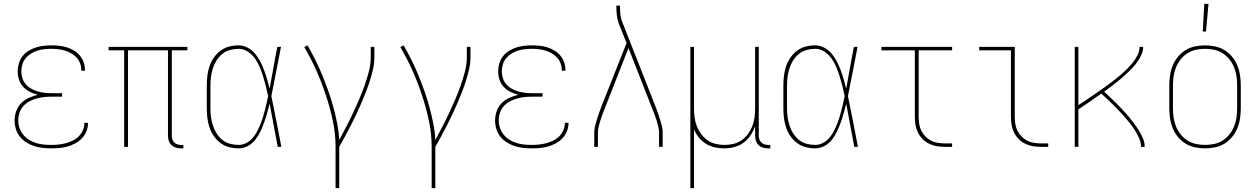

<svg xmlns="http://www.w3.org/2000/svg" viewBox="-20 -764 6540 999"><path d="M247 8Q225 8 202 5.5Q179 3 157.5 -4Q136 -11 116.5 -23.5Q97 -36 83 -53.5Q69 -71 62.5 -93Q56 -115 56 -138Q56 -162 64.5 -186Q73 -210 90.5 -227.5Q108 -245 130.5 -255Q153 -265 177 -271Q156 -276 136 -286Q116 -296 101 -312Q86 -328 79 -349.5Q72 -371 72 -393Q72 -413 78 -433.5Q84 -454 96.5 -470.5Q109 -487 127 -498.5Q145 -510 165 -516.5Q185 -523 205.5 -525.5Q226 -528 247 -528Q267 -528 287.5 -526Q308 -524 327 -518Q346 -512 364 -501.5Q382 -491 395 -475.5Q408 -460 415 -440.5Q422 -421 422 -401V-396H403V-400Q403 -418 396.5 -435Q390 -452 378 -465Q366 -478 350 -487Q334 -496 317 -501Q300 -506 282.5 -508Q265 -510 247 -510Q229 -510 210.5 -508Q192 -506 174.5 -500.5Q157 -495 141 -485Q125 -475 113.5 -461Q102 -447 96.5 -429Q91 -411 91 -392Q91 -374 97 -356Q103 -338 115 -324.5Q127 -311 143.5 -302Q160 -293 177.5 -288Q195 -283 213.5 -281Q232 -279 250 -279H303V-261H250Q230 -261 210 -259Q190 -257 170.5 -251.5Q151 -246 133 -236.5Q115 -227 101.5 -212Q88 -197 81.5 -177.5Q75 -158 75 -138Q75 -118 81.5 -98.5Q88 -79 100.5 -63.5Q113 -48 130.5 -37Q148 -26 167.5 -20Q187 -14 207 -12Q227 -10 247 -10Q266 -10 285 -12Q304 -14 322.5 -19Q341 -24 358.5 -32.5Q376 -41 389.5 -54.5Q403 -68 411 -86Q419 -104 419 -123V-125H438V-123Q438 -101 429.5 -80.5Q421 -60 406.5 -44.5Q392 -29 372.5 -18.5Q353 -8 332.5 -2Q312 4 290.5 6Q269 8 247 8Z M922 8Q908 8 895 4Q882 0 872 -9.5Q862 -19 858 -32Q854 -45 854 -58V-502H646V0H626V-502H545V-520H955V-502H874V-58Q874 -49 876.5 -39.5Q879 -30 886 -23Q893 -16 902.5 -13Q912 -10 922 -10H934V8Z M1222 8Q1196 8 1171.5 1.5Q1147 -5 1127 -20Q1107 -35 1092.5 -56Q1078 -77 1070 -101Q1062 -125 1059 -150Q1056 -175 1056 -200V-320Q1056 -345 1059 -370Q1062 -395 1070 -419Q1078 -443 1092.5 -464Q1107 -485 1127 -500Q1147 -515 1171.5 -521.5Q1196 -528 1222 -528Q1246 -528 1268.5 -516Q1291 -504 1307 -485Q1323 -466 1334.5 -443.5Q1346 -421 1354.5 -398Q1363 -375 1370 -351Q1377 -327 1383 -303Q1393 -357 1402.5 -411.5Q1412 -466 1423 -520H1442Q1429 -456 1417 -391.5Q1405 -327 1392 -264Q1406 -198 1418.5 -132Q1431 -66 1444 0H1425Q1414 -56 1404 -112Q1394 -168 1383 -224Q1377 -200 1370 -175.5Q1363 -151 1354.5 -127Q1346 -103 1335 -80Q1324 -57 1308.5 -37Q1293 -17 1270 -4.5Q1247 8 1222 8ZM1222 -10Q1241 -10 1259.5 -19Q1278 -28 1291.5 -42.5Q1305 -57 1314.5 -74.5Q1324 -92 1332 -110.5Q1340 -129 1346 -148Q1352 -167 1357 -186Q1362 -205 1366.5 -224.5Q1371 -244 1375 -264Q1370 -289 1363.5 -314.5Q1357 -340 1349.5 -364.5Q1342 -389 1332 -413.5Q1322 -438 1307 -459Q1292 -480 1270 -495Q1248 -510 1222 -510Q1199 -510 1177 -504Q1155 -498 1137 -483.5Q1119 -469 1107 -450Q1095 -431 1088 -409.5Q1081 -388 1078 -365.5Q1075 -343 1075 -320V-200Q1075 -177 1078 -154.5Q1081 -132 1088 -110.5Q1095 -89 1107 -70Q1119 -51 1136.5 -36.5Q1154 -22 1176.5 -16Q1199 -10 1222 -10Z M1726 215V0Q1726 -69 1711.5 -136.5Q1697 -204 1675.5 -269Q1654 -334 1626 -397Q1598 -460 1563 -519L1580 -528Q1602 -490 1621.5 -451Q1641 -412 1657.5 -371.5Q1674 -331 1688.5 -290Q1703 -249 1714.5 -206.5Q1726 -164 1734.5 -121Q1743 -78 1745 -35Q1763 -69 1781 -103.5Q1799 -138 1815.5 -173Q1832 -208 1847.5 -244Q1863 -280 1876 -316.5Q1889 -353 1899 -391Q1909 -429 1909 -468V-520H1928V-468Q1928 -436 1921 -405Q1914 -374 1904.5 -344Q1895 -314 1883.5 -284.5Q1872 -255 1859.5 -226Q1847 -197 1833.5 -168.5Q1820 -140 1805.5 -111.5Q1791 -83 1776 -55.5Q1761 -28 1745 0V215Z M2226 215V0Q2226 -69 2211.5 -136.5Q2197 -204 2175.5 -269Q2154 -334 2126 -397Q2098 -460 2063 -519L2080 -528Q2102 -490 2121.5 -451Q2141 -412 2157.5 -371.5Q2174 -331 2188.5 -290Q2203 -249 2214.5 -206.5Q2226 -164 2234.5 -121Q2243 -78 2245 -35Q2263 -69 2281 -103.5Q2299 -138 2315.5 -173Q2332 -208 2347.5 -244Q2363 -280 2376 -316.5Q2389 -353 2399 -391Q2409 -429 2409 -468V-520H2428V-468Q2428 -436 2421 -405Q2414 -374 2404.5 -344Q2395 -314 2383.5 -284.5Q2372 -255 2359.5 -226Q2347 -197 2333.5 -168.5Q2320 -140 2305.5 -111.5Q2291 -83 2276 -55.5Q2261 -28 2245 0V215Z M2747 8Q2725 8 2702 5.5Q2679 3 2657.5 -4Q2636 -11 2616.5 -23.5Q2597 -36 2583 -53.5Q2569 -71 2562.5 -93Q2556 -115 2556 -138Q2556 -162 2564.5 -186Q2573 -210 2590.5 -227.5Q2608 -245 2630.5 -255Q2653 -265 2677 -271Q2656 -276 2636 -286Q2616 -296 2601 -312Q2586 -328 2579 -349.5Q2572 -371 2572 -393Q2572 -413 2578 -433.5Q2584 -454 2596.5 -470.5Q2609 -487 2627 -498.5Q2645 -510 2665 -516.5Q2685 -523 2705.5 -525.5Q2726 -528 2747 -528Q2767 -528 2787.5 -526Q2808 -524 2827 -518Q2846 -512 2864 -501.5Q2882 -491 2895 -475.5Q2908 -460 2915 -440.5Q2922 -421 2922 -401V-396H2903V-400Q2903 -418 2896.5 -435Q2890 -452 2878 -465Q2866 -478 2850 -487Q2834 -496 2817 -501Q2800 -506 2782.5 -508Q2765 -510 2747 -510Q2729 -510 2710.5 -508Q2692 -506 2674.5 -500.5Q2657 -495 2641 -485Q2625 -475 2613.5 -461Q2602 -447 2596.5 -429Q2591 -411 2591 -392Q2591 -374 2597 -356Q2603 -338 2615 -324.5Q2627 -311 2643.5 -302Q2660 -293 2677.5 -288Q2695 -283 2713.5 -281Q2732 -279 2750 -279H2803V-261H2750Q2730 -261 2710 -259Q2690 -257 2670.5 -251.5Q2651 -246 2633 -236.5Q2615 -227 2601.5 -212Q2588 -197 2581.5 -177.5Q2575 -158 2575 -138Q2575 -118 2581.5 -98.5Q2588 -79 2600.5 -63.5Q2613 -48 2630.5 -37Q2648 -26 2667.5 -20Q2687 -14 2707 -12Q2727 -10 2747 -10Q2766 -10 2785 -12Q2804 -14 2822.5 -19Q2841 -24 2858.5 -32.5Q2876 -41 2889.5 -54.5Q2903 -68 2911 -86Q2919 -104 2919 -123V-125H2938V-123Q2938 -101 2929.5 -80.5Q2921 -60 2906.5 -44.5Q2892 -29 2872.5 -18.5Q2853 -8 2832.5 -2Q2812 4 2790.5 6Q2769 8 2747 8Z M3072 0V-74Q3072 -91 3076 -107.5Q3080 -124 3085 -140Q3090 -156 3095.5 -172Q3101 -188 3107 -204L3240 -540L3199 -643Q3192 -663 3189.5 -684.5Q3187 -706 3187 -728V-735H3206V-728Q3206 -708 3208 -688Q3210 -668 3218 -649L3393 -204Q3399 -188 3404.5 -172Q3410 -156 3415 -140Q3420 -124 3424 -107.5Q3428 -91 3428 -74V0H3409V-74Q3409 -90 3405 -105.5Q3401 -121 3396.5 -136.5Q3392 -152 3386 -167.5Q3380 -183 3374 -198L3250 -514L3126 -198Q3120 -183 3114 -167.5Q3108 -152 3103.5 -136.5Q3099 -121 3095 -105.5Q3091 -90 3091 -74V0Z M3572 215V-520H3591V-200Q3591 -177 3594 -153.5Q3597 -130 3605.5 -108Q3614 -86 3628 -67Q3642 -48 3661 -34.5Q3680 -21 3703.5 -15.5Q3727 -10 3750 -10Q3773 -10 3796.5 -15.5Q3820 -21 3839 -34.5Q3858 -48 3872 -67Q3886 -86 3894.5 -108Q3903 -130 3906 -153.5Q3909 -177 3909 -200V-520H3928V-58Q3928 -49 3931 -39.5Q3934 -30 3941 -23Q3948 -16 3957.5 -13Q3967 -10 3976 -10H3988V8H3976Q3963 8 3949.5 4Q3936 0 3926.5 -9.5Q3917 -19 3913 -32Q3909 -45 3909 -58V-108Q3900 -82 3885 -59.5Q3870 -37 3848 -21Q3826 -5 3799.5 1.5Q3773 8 3747 8Q3722 8 3698 2.5Q3674 -3 3653 -16Q3632 -29 3616.5 -48Q3601 -67 3591 -90V215Z M4222 8Q4196 8 4171.5 1.5Q4147 -5 4127 -20Q4107 -35 4092.5 -56Q4078 -77 4070 -101Q4062 -125 4059 -150Q4056 -175 4056 -200V-320Q4056 -345 4059 -370Q4062 -395 4070 -419Q4078 -443 4092.5 -464Q4107 -485 4127 -500Q4147 -515 4171.5 -521.5Q4196 -528 4222 -528Q4246 -528 4268.5 -516Q4291 -504 4307 -485Q4323 -466 4334.5 -443.5Q4346 -421 4354.5 -398Q4363 -375 4370 -351Q4377 -327 4383 -303Q4393 -357 4402.5 -411.5Q4412 -466 4423 -520H4442Q4429 -456 4417 -391.5Q4405 -327 4392 -264Q4406 -198 4418.5 -132Q4431 -66 4444 0H4425Q4414 -56 4404 -112Q4394 -168 4383 -224Q4377 -200 4370 -175.5Q4363 -151 4354.5 -127Q4346 -103 4335 -80Q4324 -57 4308.5 -37Q4293 -17 4270 -4.5Q4247 8 4222 8ZM4222 -10Q4241 -10 4259.5 -19Q4278 -28 4291.5 -42.5Q4305 -57 4314.5 -74.5Q4324 -92 4332 -110.5Q4340 -129 4346 -148Q4352 -167 4357 -186Q4362 -205 4366.5 -224.5Q4371 -244 4375 -264Q4370 -289 4363.5 -314.5Q4357 -340 4349.5 -364.5Q4342 -389 4332 -413.5Q4322 -438 4307 -459Q4292 -480 4270 -495Q4248 -510 4222 -510Q4199 -510 4177 -504Q4155 -498 4137 -483.5Q4119 -469 4107 -450Q4095 -431 4088 -409.5Q4081 -388 4078 -365.5Q4075 -343 4075 -320V-200Q4075 -177 4078 -154.5Q4081 -132 4088 -110.5Q4095 -89 4107 -70Q4119 -51 4136.5 -36.5Q4154 -22 4176.5 -16Q4199 -10 4222 -10Z M4895 0Q4874 0 4853.5 -3.5Q4833 -7 4814.5 -16Q4796 -25 4781 -40Q4766 -55 4756.5 -74Q4747 -93 4743.5 -113.5Q4740 -134 4740 -155V-502H4566V-520H4934V-502H4760V-155Q4760 -136 4763 -118Q4766 -100 4774 -83.5Q4782 -67 4795 -54Q4808 -41 4824 -32.5Q4840 -24 4858.5 -21Q4877 -18 4895 -18H4934V0Z M5395 0Q5374 0 5353.5 -3.5Q5333 -7 5314.5 -16Q5296 -25 5281 -40Q5266 -55 5256.5 -74Q5247 -93 5243.5 -113.5Q5240 -134 5240 -155V-502H5075V-520H5260V-155Q5260 -136 5263 -118Q5266 -100 5274 -83.5Q5282 -67 5295 -54Q5308 -41 5324 -32.5Q5340 -24 5358.5 -21Q5377 -18 5395 -18H5434V0Z M5572 0V-520H5591V-217Q5610 -229 5629 -242Q5648 -255 5666.5 -267.5Q5685 -280 5703.5 -293Q5722 -306 5740 -319Q5758 -332 5776 -346Q5794 -360 5811 -374.5Q5828 -389 5844 -405Q5860 -421 5874 -438.5Q5888 -456 5898.5 -476.5Q5909 -497 5909 -520H5928Q5928 -500 5920 -481.5Q5912 -463 5901 -446.5Q5890 -430 5876.5 -415.5Q5863 -401 5848.5 -387Q5834 -373 5819 -360Q5804 -347 5788.5 -335Q5773 -323 5757 -311Q5741 -299 5725 -287Q5742 -272 5758.5 -256Q5775 -240 5791 -224Q5807 -208 5822.5 -191.5Q5838 -175 5852.5 -157.5Q5867 -140 5880.5 -122Q5894 -104 5906 -84.5Q5918 -65 5927 -44Q5936 -23 5936 0H5917Q5917 -22 5908 -42.5Q5899 -63 5887.5 -82Q5876 -101 5862.5 -118.5Q5849 -136 5834.5 -152.5Q5820 -169 5805 -185Q5790 -201 5774.5 -216.5Q5759 -232 5743 -247Q5727 -262 5710 -277Q5681 -256 5651 -235.5Q5621 -215 5591 -195V0Z M6250 8Q6224 8 6197.5 2.5Q6171 -3 6148.5 -17Q6126 -31 6109 -51.5Q6092 -72 6082 -96.5Q6072 -121 6068 -147.5Q6064 -174 6064 -200V-320Q6064 -346 6068 -372.5Q6072 -399 6082 -423.5Q6092 -448 6109 -468.5Q6126 -489 6148.5 -503Q6171 -517 6197.5 -522.5Q6224 -528 6250 -528Q6276 -528 6302.5 -522.5Q6329 -517 6351.5 -503Q6374 -489 6391 -468.5Q6408 -448 6418 -423.5Q6428 -399 6432 -372.5Q6436 -346 6436 -320V-200Q6436 -174 6432 -147.5Q6428 -121 6418 -96.5Q6408 -72 6391 -51.5Q6374 -31 6351.5 -17Q6329 -3 6302.5 2.5Q6276 8 6250 8ZM6250 -10Q6274 -10 6297.5 -15Q6321 -20 6341.5 -33Q6362 -46 6377 -65Q6392 -84 6401 -106Q6410 -128 6413.5 -152Q6417 -176 6417 -200V-320Q6417 -344 6413.5 -368Q6410 -392 6401 -414Q6392 -436 6377 -455Q6362 -474 6341.5 -487Q6321 -500 6297.5 -505Q6274 -510 6250 -510Q6226 -510 6202.5 -505Q6179 -500 6158.5 -487Q6138 -474 6123 -455Q6108 -436 6099 -414Q6090 -392 6086.5 -368Q6083 -344 6083 -320V-200Q6083 -176 6086.5 -152Q6090 -128 6099 -106Q6108 -84 6123 -65Q6138 -46 6158.5 -33Q6179 -20 6202.5 -15Q6226 -10 6250 -10ZM6238 -600 6246 -744H6268L6255 -600Z"/></svg>

Font: Iosevka Curly Thin
Style: Regular
Weight: 100
Monospace: yes
Designer: Belleve Invis
Foundry: Belleve Invis
Version: Version 22.1.2; ttfautohint (v1.8.4)